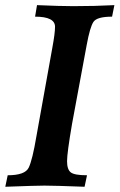

<svg xmlns="http://www.w3.org/2000/svg" viewBox="-27 -713 457 733"><path d="M295.9 0Q180.2 -4.4 142.6 -4.4Q112.3 -4.4 -6.8 0L2.4 -43.9Q68.4 -43.9 82.5 -72.8Q96.7 -101.6 112.3 -194.3L172.9 -531.2Q183.1 -586.4 183.1 -610.8Q183.1 -649.4 106.9 -649.4L114.3 -693.4Q204.6 -689.5 252.4 -689.5Q336.4 -689.5 409.7 -693.4L400.9 -649.4Q342.8 -649.4 329.6 -629.2Q316.4 -608.9 304.2 -542.5L248 -239.7Q229 -128.9 229 -97.7Q229 -65.9 243.2 -54.9Q257.3 -43.9 305.2 -43.9Z"/></svg>

Font: Kelvinch
Style: Bold Italic
Weight: 700
Italic angle: -10°
Designer: Paul James Miller
Foundry: High-Logic / Made with FontCreator
Version: Version 3.30 September 23, 2016